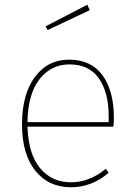

<svg xmlns="http://www.w3.org/2000/svg" viewBox="-20 -781 569 811"><path d="M439 -265V-292Q439 -391 397.5 -450Q356 -509 274 -509Q196 -509 147 -446.5Q98 -384 96 -265ZM461 -284Q461 -268 459 -246H96Q100 -130 149.5 -70.5Q199 -11 280 -11Q358 -11 427 -68L439 -51Q367 10 280 10Q185 10 129 -60Q73 -130 73 -255Q73 -382 127 -455.5Q181 -529 272 -529Q365 -529 413 -463Q461 -397 461 -284ZM181 -654 173 -670 349 -761 359 -738Z"/></svg>

Font: FiraSans
Style: Regular
Weight: 150
Designer: Carrois Corporate & Edenspiekermann AG
Foundry: Carrois Corporate GbR & Edenspiekermann AG
Version: Version 3.106;PS 003.106;hotconv 1.0.70;makeotf.lib2.5.58329